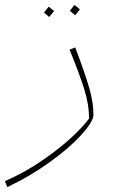

<svg xmlns="http://www.w3.org/2000/svg" viewBox="-54 -509 476 781"><path d="M-34 228Q54 189 127 137.5Q200 86 247 40.5Q294 -5 308 -27Q309 -80 289.5 -143.5Q270 -207 229 -307L252 -316Q290 -216 308.5 -153Q327 -90 326 -39Q323 -11 275 41.5Q227 94 147 151.5Q67 209 -24 252ZM230 -465 249 -489 271 -471 252 -447ZM125 -458 144 -482 166 -464 146 -440Z"/></svg>

Font: FiraGO Thin
Style: Italic
Weight: 100
Italic angle: -8°
Designer: bBox Type GmbH
Foundry: bBox Type GmbH
Version: Version 1.001